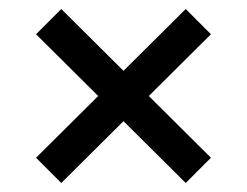

<svg xmlns="http://www.w3.org/2000/svg" viewBox="-20 -518 548 426"><path d="M116 -112 60 -168 392 -498 448 -442ZM392 -112 60 -442 116 -498 448 -168Z"/></svg>

Font: Bricolage Grotesque 48pt Condensed ExtraBold
Style: Regular
Weight: 400
Version: Version 1.000;gftools[0.9.30]